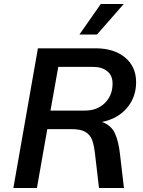

<svg xmlns="http://www.w3.org/2000/svg" viewBox="-20 -942 716 962"><path d="M491 -331Q538 -314 556.5 -272.5Q575 -231 582 -163L601 0H476L457 -163Q452 -212 442 -239.5Q432 -267 408 -281Q384 -295 339 -295H217L165 0H47L170 -700H458Q551 -700 606.5 -654Q662 -608 662 -530Q662 -455 616 -401Q570 -347 491 -331ZM544 -523Q544 -564 517 -585.5Q490 -607 445 -607H272L233 -388H406Q467 -388 505.5 -426Q544 -464 544 -523ZM485 -922H600L466 -769H378Z"/></svg>

Font: KoHo SemiBold
Style: Italic
Weight: 600
Italic angle: -10°
Version: Version 1.000; ttfautohint (v1.6)